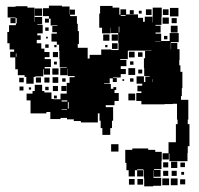

<svg xmlns="http://www.w3.org/2000/svg" viewBox="-20 -534 703 679"><path d="M644 -111V-95H650V-17H644V7H643V36H579V9H577V30H555V8H576V-31H602V-95H608V-111H606V-167H591V-166H562V-165H480V-177H462V-205H480V-211H466V-231H483V-238H463V-264H489V-244H494V-263H509V-265H490V-294H489V-328H493V-354H516V-355H433V-354H432V-325H405V-322H427V-300H407V-290H425V-272H407V-260H380V-258H393V-244H379V-257H368V-239H348V-237H372V-220H381V-226H391V-216H385V-205H400V-177H385V-162H354V-155H380V-107H376V-81H370V-57H342V-81H336V-107H332V-133H326V-101H266V-106H241V-112H217V-117H194V-113H158V-138H144V-133H88V-179H74V-203H95V-212H103V-234H129V-212H137V-207H162V-184H169V-183H194V-203H216V-241H226V-261H244V-265H220V-291H219V-268H193V-294H216V-296H191V-325H190V-354H189V-376H181V-387H162V-415H181V-420H165V-442H183V-444H159V-468H153V-477H132V-505H153V-514H199V-511H226V-483H227V-500H245V-482H228V-477H252V-450H255V-424H259V-378H255V-365H290V-327H297V-340H338V-359H374V-357H399V-383H398V-417H372V-436H371V-416H341V-436H331V-486H334V-513H378V-507H402V-482H406V-501H426V-483H468V-471H486V-457H492V-475H520V-455H521V-475H520V-507H552V-475H551V-446H530V-443H548V-419H530V-415H550V-389H580V-417H612V-385H584V-360H585V-382H607V-360H615V-322H614V-303H618V-280H625V-222H623V-194H620V-181H646V-111ZM99 -262V-238H73V-262H67V-268H43V-289H34V-331H16V-351H30V-359H14V-381H6V-421H12V-445H36V-451H39V-470H35V-472H7V-510H35V-512H77V-507H102V-457H103V-474H129V-448H112V-446H131V-416H112V-409H124V-393H110V-381H126V-362H137V-350H155V-332H138V-325H160V-297H138V-292H157V-270H135V-289H133V-264H105V-262ZM581 -506H611V-476H581ZM103 -504H129V-478H103ZM496 -501H516V-481H496ZM556 -501H576V-481H556ZM439 -498H453V-484H439ZM471 -496H481V-486H471ZM407 -481V-478H424V-481ZM555 -472H577V-450H555ZM35 -452H17V-470H35ZM587 -452V-470H605V-452ZM153 -454H139V-468H153ZM608 -419H584V-443H608ZM402 -419V-440H400V-419ZM140 -437H152V-425H140ZM345 -412H367V-390H345ZM375 -412H397V-390H375ZM572 -407V-395H560V-407ZM149 -404V-398H143V-404ZM529 -387V-386H548V-387ZM396 -381V-361H376V-381ZM152 -365H140V-377H152ZM172 -367V-375H180V-367ZM360 -375V-367H352V-375ZM436 -351H456V-331H436ZM185 -332H167V-350H185ZM468 -349H484V-333H468ZM36 -333H38V-345H36ZM452 -317V-305H440V-317ZM181 -316V-306H171V-316ZM458 -269H434V-293H458ZM187 -270H165V-292H187ZM483 -288V-274H469V-288ZM166 -261H186V-241H166ZM125 -260V-242H107V-260ZM137 -260H155V-242H137ZM64 -243H48V-259H64ZM200 -245V-257H212V-245ZM452 -257V-245H440V-257ZM419 -248H413V-254H419ZM519 -254H518V-244H519ZM167 -230H185V-212H167ZM215 -212H197V-230H215ZM63 -214H49V-228H63ZM152 -227V-215H140V-227ZM90 -225V-217H82V-225ZM458 -179H434V-203H458ZM181 -196V-186H171V-196ZM198 -175H218V-179H198ZM223 -173H220V-150H223ZM198 -147V-145H217V-147ZM399 2H373V-24H399ZM504 -4H529V3H552V35H551V64H525V67H548V91H524V68H523V95H550V123H522V125H490V96H489V68H487V65H465V68H457V90H435V68H427V42H423V-4H448V-9H504ZM585 38H607V60H585ZM557 40H575V58H557ZM618 41H634V57H618ZM487 90H465V68H487ZM575 88H557V70H575ZM605 70V88H587V70ZM631 74V84H621V74ZM578 121H554V97H578ZM608 121H584V97H608ZM456 119H436V99H456ZM486 119H466V99H486ZM635 118H617V100H635Z"/></svg>

Font: Rubik-Storm
Style: Regular
Weight: 400
Designer: NaN (generative design), Hubert & Fischer (Rubik source font outlines)
Foundry: NaN, Hubert & Fischer
Version: Version 1.000